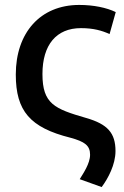

<svg xmlns="http://www.w3.org/2000/svg" viewBox="-20 -560 502 778"><path d="M152 -260C152 -139 201 -119 329 -82C416 -57 448 -21 448 52C448 107 418 163 392 198L303 166C317 143 345 103 345 67C345 30 324 14 265 -2C102 -43 44 -110 44 -258C44 -427 143 -540 301 -540C359 -540 412 -529 449 -511L424 -422C393 -436 359 -446 308 -446C208 -446 152 -378 152 -260Z"/></svg>

Font: Repo Medium
Style: Regular
Weight: 500
Designer: Stefan Peev
Foundry: Context Ltd
Version: Version 1.502